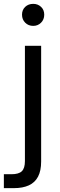

<svg xmlns="http://www.w3.org/2000/svg" viewBox="-47 -754 310 994"><path d="M-27 220V148H12Q50 148 66 132.5Q82 117 82 80V-517H166V82Q166 130 150 160.5Q134 191 102.5 205.5Q71 220 25 220ZM125 -620Q100 -620 83.5 -636.5Q67 -653 67 -678Q67 -703 83.5 -718.5Q100 -734 125 -734Q149 -734 165.5 -718.5Q182 -703 182 -678Q182 -653 165.5 -636.5Q149 -620 125 -620Z"/></svg>

Font: DM Sans 11pt
Style: Regular
Weight: 400
Version: Version 4.004;gftools[0.9.30]